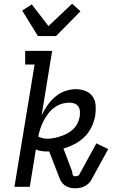

<svg xmlns="http://www.w3.org/2000/svg" viewBox="-20 -1010 640 1038"><path d="M385 8Q369 8 354 3.5Q339 -1 327 -10.5Q315 -20 308 -33.5Q301 -47 296 -62L246 -191H233Q218 -191 203 -193.5Q188 -196 174 -202L141 0H58L167 -661H116V-735H262L205 -386Q218 -414 236 -440Q254 -466 278 -486.5Q302 -507 331.5 -517.5Q361 -528 390 -528Q417 -528 441.5 -518.5Q466 -509 480.5 -488.5Q495 -468 497 -441Q499 -414 495 -387Q490 -356 476 -325.5Q462 -295 438 -271Q414 -247 384 -231.5Q354 -216 323 -207L369 -86Q370 -82 371 -77Q372 -72 372.5 -67.5Q373 -63 376.5 -60Q380 -57 385 -57Q392 -57 399 -59Q406 -61 409 -67L501 -235L565 -204L473 -36Q467 -25 456.5 -16Q446 -7 434 -1.5Q422 4 409.5 6Q397 8 385 8ZM237 -260Q255 -260 273.5 -264Q292 -268 310 -274Q328 -280 345.5 -289.5Q363 -299 377 -313Q391 -327 399.5 -344.5Q408 -362 411 -380Q413 -395 412 -409Q411 -423 403.5 -434Q396 -445 383.5 -450Q371 -455 357 -455Q335 -455 313.5 -448.5Q292 -442 273 -428Q254 -414 240 -395Q226 -376 215.5 -356Q205 -336 198 -314.5Q191 -293 187 -272Q198 -266 210.5 -263Q223 -260 237 -260ZM185 -815 100 -953 152 -986 242 -869 370 -990 415 -949 283 -815Z"/></svg>

Font: Iosevka HT Extended
Style: Italic
Weight: 400
Width: 7
Italic angle: -9°
Monospace: yes
Designer: Belleve Invis
Foundry: Belleve Invis
Version: Version 32.3.0; ttfautohint (v1.8.4)